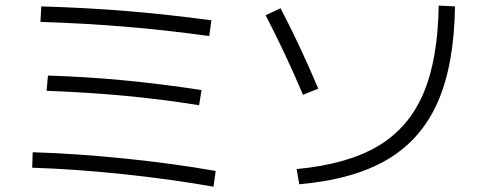

<svg xmlns="http://www.w3.org/2000/svg" viewBox="-20 -707 1769 702"><path d="M97.7 -93.8 99.6 -150.4Q259.3 -145.5 435.8 -127.4Q612.3 -109.4 768.6 -82L760.7 -24.4Q606 -51.8 429.7 -70.3Q253.4 -88.9 97.7 -93.8ZM150.4 -375 155.3 -430.7Q296.4 -426.3 429.9 -413.6Q563.5 -400.9 716.8 -377.9L708 -322.3Q563 -345.2 429.7 -357.4Q296.4 -369.6 150.4 -375ZM127.9 -627 130.9 -683.6Q296.9 -678.7 444.6 -666.5Q592.3 -654.3 752.9 -632.8L745.1 -575.2Q585.4 -597.2 438.5 -609.4Q291.5 -621.6 127.9 -627Z M1584 -686.5 1643.6 -683.6Q1640.6 -470.7 1580.6 -334Q1520.5 -197.3 1396.7 -124Q1272.9 -50.8 1074.2 -33.2L1064.5 -88.9Q1248.5 -106 1361.1 -172.4Q1473.6 -238.8 1527.3 -363.8Q1581.1 -488.8 1584 -686.5ZM951.2 -651.4 1005.9 -676.8Q1080.1 -534.2 1143.6 -382.8L1087.9 -360.4Q1023.4 -512.2 951.2 -651.4Z"/></svg>

Font: Pretendard GOV Light
Style: Regular
Weight: 300
Designer: Base glyphs from Inter by Rasmus Andersson; Hangeul glyphs from Noto Sans CJK(Source Han Sans) by Jang Soo-young and Kan
Foundry: Kil Hyung-jin
Version: Version 1.309